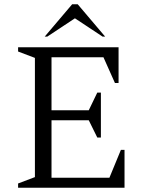

<svg xmlns="http://www.w3.org/2000/svg" viewBox="-20 -882 675 902"><path d="M65 0V-20L144 -50V-610L65 -640V-660H537V-492H520L466 -613H222V-364H397L437 -447H454V-236H437L397 -317H222V-47H494L548 -178H565V0ZM190 -710 319 -862H345L474 -710H462L332 -796L202 -710Z"/></svg>

Font: Spectral Light
Style: Regular
Weight: 300
Designer: Jean-Baptiste Levee
Foundry: Production Type
Version: Version 2.001